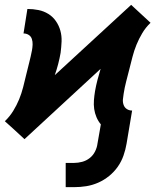

<svg xmlns="http://www.w3.org/2000/svg" viewBox="-34 -557 654 792"><path d="M237 215V115H272Q288 115 305 110.5Q322 106 336 95Q350 84 358 68Q366 52 368 36L382 -44Q371 -57 364 -73.5Q357 -90 354.5 -107.5Q352 -125 353.5 -144Q355 -163 358 -181Q362 -204 368 -227Q374 -250 381 -273L67 17L27 -20L-14 -57Q6 -76 20.5 -99.5Q35 -123 45 -147.5Q55 -172 61.5 -197.5Q68 -223 74 -248.5Q80 -274 86.5 -299Q93 -324 98 -350Q100 -361 100.5 -373Q101 -385 97.5 -396Q94 -407 84.5 -413Q75 -419 63 -419L79 -520Q103 -520 125 -515.5Q147 -511 165.5 -499.5Q184 -488 196.5 -470Q209 -452 215 -430.5Q221 -409 220 -385.5Q219 -362 216 -339Q212 -316 206 -293Q200 -270 192 -247L507 -537L547 -500L587 -463Q567 -444 553 -420.5Q539 -397 529 -372.5Q519 -348 512.5 -322.5Q506 -297 499.5 -271.5Q493 -246 486.5 -221Q480 -196 476 -170Q474 -159 473 -147Q472 -135 476 -124Q480 -113 489.5 -107Q499 -101 511 -101L488 36Q484 60 475.5 84.5Q467 109 452 130.5Q437 152 416 169Q395 186 371 196.5Q347 207 322 211Q297 215 272 215Z"/></svg>

Font: Iosevka SS04 Extended
Style: Bold Italic
Weight: 700
Width: 7
Italic angle: -9°
Monospace: yes
Designer: Belleve Invis
Foundry: Belleve Invis
Version: Version 19.0.0; ttfautohint (v1.8.4)